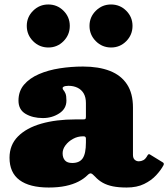

<svg xmlns="http://www.w3.org/2000/svg" viewBox="-20 -827 751 857"><path d="M476 -615Q515.5 -615 543.5 -643.2Q571.5 -671.5 571.5 -711.5Q571.5 -751 543.5 -779Q515.5 -807 475.5 -807Q436 -807 407.8 -779Q379.5 -751 379.5 -711.5Q379.5 -671.5 407.8 -643.2Q436 -615 476 -615ZM196 -615Q235.5 -615 263.5 -643.2Q291.5 -671.5 291.5 -711.5Q291.5 -751 263.5 -779Q235.5 -807 195.5 -807Q156 -807 127.8 -779Q99.5 -751 99.5 -711.5Q99.5 -671.5 127.8 -643.2Q156 -615 196 -615ZM22.5 -123Q22.5 -56.5 67.2 -23.2Q112 10 197.5 10Q240.5 10 273.2 3Q306 -4 330.2 -16.5Q354.5 -29 371 -45.5Q379.5 -54 385.8 -53Q392 -52 404.5 -38.5Q419.5 -22 438.8 -11.2Q458 -0.5 484 4.8Q510 10 545 10H545.5Q591 10 623.2 -5.8Q655.5 -21.5 677 -44.8Q698.5 -68 710 -90Q713.5 -98 707 -102L650 -137Q643.5 -142 638.5 -133.5Q630 -117.5 620 -112.2Q610 -107 599.5 -107Q589 -107 581.2 -114Q573.5 -121 573.5 -136V-347Q573.5 -410 547 -450.5Q520.5 -491 470.5 -510.5Q420.5 -530 350.5 -530Q297.5 -530 246.2 -522Q195 -514 153.5 -496Q112 -478 87.2 -449Q62.5 -420 62.5 -378Q62.5 -337.5 94.2 -318.8Q126 -300 171.5 -300Q212 -300 244.2 -320.8Q276.5 -341.5 276.5 -378Q276.5 -400 272.2 -409.8Q268 -419.5 263.8 -424Q259.5 -428.5 259.5 -434Q259.5 -437 262.8 -439.2Q266 -441.5 272 -442.8Q278 -444 285.5 -444Q308 -444 325.8 -435.5Q343.5 -427 353.5 -410Q363.5 -393 363.5 -367V-307Q363.5 -298 361.2 -296Q359 -294 350.5 -294H316.5Q230.5 -294 164.2 -275Q98 -256 60.2 -218Q22.5 -180 22.5 -123ZM259.5 -143Q259.5 -161.5 272.5 -178.8Q285.5 -196 306 -207.2Q326.5 -218.5 349.5 -218.5H353.5Q363.5 -218.5 363.5 -208.5V-191Q363.5 -141.5 349.2 -120.5Q335 -99.5 302.5 -99.5Q280 -99.5 269.8 -111.2Q259.5 -123 259.5 -143Z"/></svg>

Font: Besley Black
Style: Regular
Weight: 900
Designer: Owen Earl
Foundry: indestructible type*
Version: Version 2.001